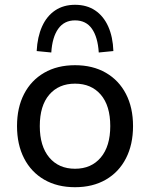

<svg xmlns="http://www.w3.org/2000/svg" viewBox="-20 -772 626 801"><path d="M293 9Q219 9 164.5 -22.5Q110 -54 80.5 -111.5Q51 -169 51 -246Q51 -323 80.5 -380Q110 -437 164.5 -468.5Q219 -500 293 -500Q367 -500 421.5 -468.5Q476 -437 505.5 -380Q535 -323 535 -246Q535 -169 505.5 -111.5Q476 -54 421.5 -22.5Q367 9 293 9ZM293 -68Q361 -68 400.5 -115Q440 -162 440 -246Q440 -331 400.5 -377Q361 -423 293 -423Q225 -423 185.5 -377Q146 -331 146 -246Q146 -162 185.5 -115Q225 -68 293 -68ZM194 -553 133 -559Q136 -618 155.5 -661.5Q175 -705 210 -728.5Q245 -752 293 -752Q342 -752 377 -728.5Q412 -705 431.5 -661.5Q451 -618 453 -559L392 -553Q388 -617 363.5 -652Q339 -687 293 -687Q248 -687 223 -652Q198 -617 194 -553Z"/></svg>

Font: Nunito Sans 10pt Medium
Style: Regular
Weight: 500
Designer: Vernon Adams
Foundry: Vernon Adams
Version: Version 3.101;gftools[0.9.27]